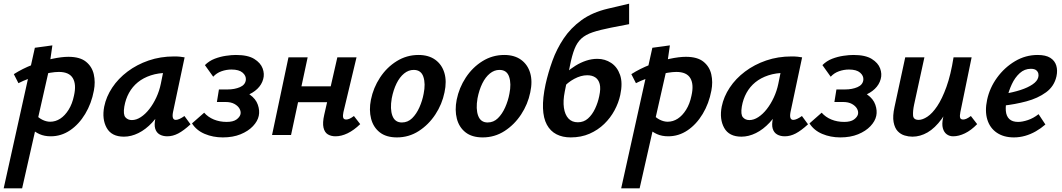

<svg xmlns="http://www.w3.org/2000/svg" viewBox="-51 -732 5759 1041"><path d="M-31 289 138 -473 233 -486 213 -347 69 289ZM224 7Q190 7 164 -4.5Q138 -16 121 -33.5Q104 -51 96 -69L136 -117Q156 -94 178 -83Q200 -72 221 -72Q250 -72 275.5 -88.5Q301 -105 321 -137Q341 -169 350 -213Q364 -274 344 -308Q324 -342 268 -342Q248 -342 221 -337.5Q194 -333 164 -324.5Q134 -316 104 -305Q74 -294 49 -281L24 -330Q71 -360 125.5 -381Q180 -402 231.5 -413Q283 -424 320 -424Q382 -424 415 -397.5Q448 -371 457.5 -329Q467 -287 458 -241Q445 -171 411 -114.5Q377 -58 329 -25.5Q281 7 224 7Z M621 9Q554 9 527.5 -38.5Q501 -86 514 -154Q525 -208 557.5 -257Q590 -306 640.5 -344Q691 -382 755 -404Q819 -426 893 -426Q913 -426 926 -424.5Q939 -423 950 -421L887 -124Q879 -82 902 -82Q911 -82 923 -87.5Q935 -93 949 -103L982 -58Q945 -24 915.5 -8.5Q886 7 856 7Q832 7 814.5 -3Q797 -13 790.5 -34.5Q784 -56 792 -92L825 -243L879 -277Q864 -211 836.5 -158Q809 -105 774 -67.5Q739 -30 699.5 -10.5Q660 9 621 9ZM664 -81Q688 -81 712.5 -97Q737 -113 758.5 -140.5Q780 -168 796.5 -203.5Q813 -239 821 -278L841 -377L896 -334Q887 -336 878 -336.5Q869 -337 860 -337Q808 -337 767 -323.5Q726 -310 696.5 -286Q667 -262 648.5 -228.5Q630 -195 623 -154Q616 -111 629 -96Q642 -81 664 -81Z M1157 13Q1104 13 1059 -6Q1014 -25 990 -63L1056 -121Q1077 -97 1108.5 -84Q1140 -71 1178 -71Q1213 -71 1231 -84Q1249 -97 1253 -113Q1256 -128 1247.5 -143Q1239 -158 1220 -168.5Q1201 -179 1172 -179H1125L1136 -247H1183Q1221 -247 1250 -259.5Q1279 -272 1282 -299Q1284 -321 1264.5 -338Q1245 -355 1204 -355Q1176 -355 1149.5 -345.5Q1123 -336 1105 -316L1060 -379Q1083 -402 1113 -413.5Q1143 -425 1174 -429.5Q1205 -434 1228 -434Q1293 -434 1327.5 -412.5Q1362 -391 1373 -361Q1384 -331 1376 -303Q1368 -273 1344 -250Q1320 -227 1284.5 -214Q1249 -201 1207 -201L1212 -242Q1271 -242 1303.5 -219Q1336 -196 1347 -164Q1358 -132 1352 -104Q1346 -75 1320.5 -48Q1295 -21 1253.5 -4Q1212 13 1157 13Z M1768 7Q1744 7 1726.5 -3.5Q1709 -14 1703 -40Q1697 -66 1707 -110L1778 -421H1882L1811 -124Q1807 -106 1809.5 -95Q1812 -84 1826 -84Q1834 -84 1843.5 -88Q1853 -92 1868 -103L1902 -59Q1868 -26 1834 -9.5Q1800 7 1768 7ZM1424 0 1513 -421H1617L1527 0ZM1509 -178 1527 -264H1797L1778 -178Z M2101 13Q2043 13 2008 -14.5Q1973 -42 1961 -88.5Q1949 -135 1960 -191Q1973 -256 2009.5 -311.5Q2046 -367 2100 -400.5Q2154 -434 2218 -434Q2273 -434 2309 -408Q2345 -382 2358.5 -336.5Q2372 -291 2359 -231Q2346 -167 2309.5 -111.5Q2273 -56 2219.5 -21.5Q2166 13 2101 13ZM2128 -68Q2160 -68 2183.5 -91Q2207 -114 2223 -150Q2239 -186 2246 -224Q2257 -278 2244.5 -315.5Q2232 -353 2192 -353Q2164 -353 2140 -333.5Q2116 -314 2099 -279.5Q2082 -245 2073 -199Q2063 -141 2076.5 -104.5Q2090 -68 2128 -68Z M2566 13Q2508 13 2473 -14.5Q2438 -42 2426 -88.5Q2414 -135 2425 -191Q2438 -256 2474.5 -311.5Q2511 -367 2565 -400.5Q2619 -434 2683 -434Q2738 -434 2774 -408Q2810 -382 2823.5 -336.5Q2837 -291 2824 -231Q2811 -167 2774.5 -111.5Q2738 -56 2684.5 -21.5Q2631 13 2566 13ZM2593 -68Q2625 -68 2648.5 -91Q2672 -114 2688 -150Q2704 -186 2711 -224Q2722 -278 2709.5 -315.5Q2697 -353 2657 -353Q2629 -353 2605 -333.5Q2581 -314 2564 -279.5Q2547 -245 2538 -199Q2528 -141 2541.5 -104.5Q2555 -68 2593 -68Z M3043 13Q2999 13 2966 -4Q2933 -21 2914 -56Q2895 -91 2893 -145.5Q2891 -200 2907 -275Q2921 -338 2944 -402Q2967 -466 3005 -523Q3043 -580 3101.5 -622.5Q3160 -665 3245 -685L3360 -712V-601L3262 -582Q3201 -570 3162.5 -557Q3124 -544 3101 -523Q3078 -502 3064 -466.5Q3050 -431 3039 -375Q3028 -319 3011 -235Q3001 -185 3006.5 -147.5Q3012 -110 3031 -89.5Q3050 -69 3082 -69Q3114 -69 3137 -89.5Q3160 -110 3175.5 -143Q3191 -176 3198 -211Q3207 -252 3200.5 -276.5Q3194 -301 3176.5 -312.5Q3159 -324 3133 -324Q3099 -324 3062.5 -304.5Q3026 -285 2999 -253L2972 -291Q2993 -315 3017.5 -337Q3042 -359 3069.5 -376Q3097 -393 3127 -403Q3157 -413 3188 -413Q3229 -413 3262.5 -391Q3296 -369 3311 -325.5Q3326 -282 3312 -217Q3303 -175 3281 -134Q3259 -93 3225 -60Q3191 -27 3145.5 -7Q3100 13 3043 13Z M3317 289 3486 -473 3581 -486 3561 -347 3417 289ZM3572 7Q3538 7 3512 -4.5Q3486 -16 3469 -33.5Q3452 -51 3444 -69L3484 -117Q3504 -94 3526 -83Q3548 -72 3569 -72Q3598 -72 3623.5 -88.5Q3649 -105 3669 -137Q3689 -169 3698 -213Q3712 -274 3692 -308Q3672 -342 3616 -342Q3596 -342 3569 -337.5Q3542 -333 3512 -324.5Q3482 -316 3452 -305Q3422 -294 3397 -281L3372 -330Q3419 -360 3473.5 -381Q3528 -402 3579.5 -413Q3631 -424 3668 -424Q3730 -424 3763 -397.5Q3796 -371 3805.5 -329Q3815 -287 3806 -241Q3793 -171 3759 -114.5Q3725 -58 3677 -25.5Q3629 7 3572 7Z M3969 9Q3902 9 3875.5 -38.5Q3849 -86 3862 -154Q3873 -208 3905.5 -257Q3938 -306 3988.5 -344Q4039 -382 4103 -404Q4167 -426 4241 -426Q4261 -426 4274 -424.5Q4287 -423 4298 -421L4235 -124Q4227 -82 4250 -82Q4259 -82 4271 -87.5Q4283 -93 4297 -103L4330 -58Q4293 -24 4263.5 -8.5Q4234 7 4204 7Q4180 7 4162.5 -3Q4145 -13 4138.5 -34.5Q4132 -56 4140 -92L4173 -243L4227 -277Q4212 -211 4184.5 -158Q4157 -105 4122 -67.5Q4087 -30 4047.5 -10.5Q4008 9 3969 9ZM4012 -81Q4036 -81 4060.5 -97Q4085 -113 4106.5 -140.5Q4128 -168 4144.5 -203.5Q4161 -239 4169 -278L4189 -377L4244 -334Q4235 -336 4226 -336.5Q4217 -337 4208 -337Q4156 -337 4115 -323.5Q4074 -310 4044.5 -286Q4015 -262 3996.5 -228.5Q3978 -195 3971 -154Q3964 -111 3977 -96Q3990 -81 4012 -81Z M4505 13Q4452 13 4407 -6Q4362 -25 4338 -63L4404 -121Q4425 -97 4456.5 -84Q4488 -71 4526 -71Q4561 -71 4579 -84Q4597 -97 4601 -113Q4604 -128 4595.5 -143Q4587 -158 4568 -168.5Q4549 -179 4520 -179H4473L4484 -247H4531Q4569 -247 4598 -259.5Q4627 -272 4630 -299Q4632 -321 4612.5 -338Q4593 -355 4552 -355Q4524 -355 4497.5 -345.5Q4471 -336 4453 -316L4408 -379Q4431 -402 4461 -413.5Q4491 -425 4522 -429.5Q4553 -434 4576 -434Q4641 -434 4675.5 -412.5Q4710 -391 4721 -361Q4732 -331 4724 -303Q4716 -273 4692 -250Q4668 -227 4632.5 -214Q4597 -201 4555 -201L4560 -242Q4619 -242 4651.5 -219Q4684 -196 4695 -164Q4706 -132 4700 -104Q4694 -75 4668.5 -48Q4643 -21 4601.5 -4Q4560 13 4505 13Z M4896 9Q4875 9 4853.5 2.5Q4832 -4 4816 -21Q4800 -38 4794 -70Q4788 -102 4799 -152L4857 -421H4961L4905 -164Q4898 -131 4899.5 -106.5Q4901 -82 4930 -82Q4951 -82 4977.5 -99.5Q5004 -117 5030.5 -156.5Q5057 -196 5080.5 -261Q5104 -326 5119 -421H5178Q5155 -303 5123.5 -220.5Q5092 -138 5055 -87.5Q5018 -37 4978 -14Q4938 9 4896 9ZM5117 7Q5097 7 5082 -4Q5067 -15 5061 -37Q5055 -59 5062 -92L5132 -421H5217L5156 -124Q5152 -105 5154.5 -94.5Q5157 -84 5171 -84Q5179 -84 5188.5 -88Q5198 -92 5213 -103L5247 -59Q5214 -25 5180.5 -9Q5147 7 5117 7Z M5446 13Q5391 13 5353.5 -12.5Q5316 -38 5302 -84Q5288 -130 5301 -191Q5315 -256 5355 -311Q5395 -366 5452 -400Q5509 -434 5575 -434Q5619 -434 5643.5 -418.5Q5668 -403 5676 -376.5Q5684 -350 5677 -318Q5665 -264 5620.5 -231.5Q5576 -199 5514 -182.5Q5452 -166 5387 -159L5392 -223Q5442 -231 5482 -244Q5522 -257 5547.5 -274.5Q5573 -292 5578 -312Q5581 -321 5579 -332Q5577 -343 5567.5 -351Q5558 -359 5538 -359Q5504 -359 5478 -335.5Q5452 -312 5435 -275.5Q5418 -239 5409 -199Q5400 -160 5402.5 -131Q5405 -102 5421.5 -86.5Q5438 -71 5469 -71Q5492 -71 5522 -81Q5552 -91 5580 -113L5617 -57Q5593 -36 5565 -20Q5537 -4 5507 4.5Q5477 13 5446 13Z"/></svg>

Font: Ysabeau Office
Style: Bold Italic
Weight: 700
Italic angle: -12°
Designer: Christian Thalmann (Catharsis Fonts)
Version: Version 2.001;gftools[0.9.30]; featfreeze: tnum,lnum,ss02